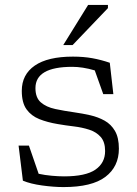

<svg xmlns="http://www.w3.org/2000/svg" viewBox="-20 -752 558 780"><path d="M276.5 -522Q319.5 -522 355.2 -515.5Q391 -509 426 -497L440.5 -369.5H399.5L365 -466Q339.5 -473.5 316.8 -477Q294 -480.5 273.5 -480.5Q124 -480.5 124 -394Q124 -355 146 -336Q168 -317 204.2 -309.2Q240.5 -301.5 283 -295.5Q315 -291 346.8 -283.8Q378.5 -276.5 405 -261.8Q431.5 -247 447.2 -219.8Q463 -192.5 463 -148Q463 -75 408.2 -33.5Q353.5 8 238 8Q198.5 8 151.2 1.5Q104 -5 73 -18L55.5 -160.5H97.5L137 -46Q162.5 -40.5 190.2 -38Q218 -35.5 240 -35.5Q328 -35.5 367.5 -62.8Q407 -90 407 -138.5Q407 -175.5 389 -195.8Q371 -216 342.2 -225.2Q313.5 -234.5 279.8 -238.5Q246 -242.5 214.5 -248Q172.5 -255 139.5 -268.2Q106.5 -281.5 87.5 -308.2Q68.5 -335 68.5 -383Q68.5 -449 121.2 -485.5Q174 -522 276.5 -522ZM237 -569 338 -732H418.5V-719L275 -569Z"/></svg>

Font: Newsreader 6pt Light
Style: Regular
Weight: 300
Designer: Hugues Gentile
Foundry: Production Type
Version: Version 1.003; ttfautohint (v1.8.3)